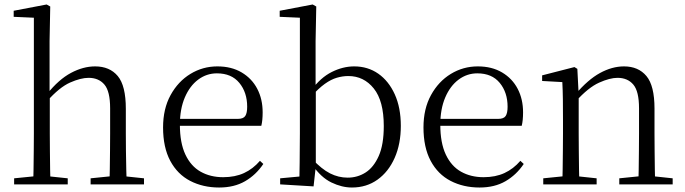

<svg xmlns="http://www.w3.org/2000/svg" viewBox="-20 -822 3054 856"><path d="M43 0V-27L153 -38H178L282 -27V0ZM128 0Q129 -24 129.5 -65Q130 -106 130.5 -150Q131 -194 131 -227V-743L41 -747V-774L188 -802L204 -793L201 -639V-405L202 -393V-227Q202 -194 202.5 -150Q203 -106 203.5 -65Q204 -24 205 0ZM384 0V-27L492 -38H518L622 -27V0ZM468 0Q469 -24 469.5 -64.5Q470 -105 470.5 -149Q471 -193 471 -227V-339Q471 -415 445.5 -445Q420 -475 375 -475Q340 -475 292.5 -454Q245 -433 189 -370L172 -403H190Q242 -468 296.5 -497Q351 -526 404 -526Q469 -526 505 -483Q541 -440 541 -337V-227Q541 -193 541.5 -149Q542 -105 543 -64.5Q544 -24 545 0Z M957 14Q885 14 828 -15.5Q771 -45 739 -105Q707 -165 707 -254Q707 -337 740.5 -398Q774 -459 829 -492.5Q884 -526 949 -526Q1012 -526 1057.5 -499Q1103 -472 1127 -426Q1151 -380 1151 -321Q1151 -285 1145 -261H741V-292H1040Q1065 -292 1073.5 -305Q1082 -318 1082 -346Q1082 -410 1047 -452.5Q1012 -495 947 -495Q901 -495 863.5 -467Q826 -439 804 -387.5Q782 -336 782 -266Q782 -185 806.5 -133Q831 -81 874.5 -56.5Q918 -32 975 -32Q1028 -32 1068 -50.5Q1108 -69 1139 -105L1154 -91Q1121 -42 1072.5 -14Q1024 14 957 14Z M1229 0V-27L1315 -35Q1316 -63 1316 -97.5Q1316 -132 1316.5 -166Q1317 -200 1317 -227V-743L1227 -747V-774L1374 -802L1390 -793L1387 -639V-431L1388 -421V-82V-81L1378 9ZM1549 14Q1504 14 1457.5 -8.5Q1411 -31 1373 -86H1362L1373 -112Q1414 -68 1451.5 -49Q1489 -30 1530 -30Q1574 -30 1610 -53Q1646 -76 1668.5 -126.5Q1691 -177 1691 -260Q1691 -372 1646.5 -427.5Q1602 -483 1533 -483Q1508 -483 1482 -475.5Q1456 -468 1428 -448Q1400 -428 1367 -391L1357 -420H1368Q1409 -476 1459 -501Q1509 -526 1559 -526Q1620 -526 1666.5 -493.5Q1713 -461 1740 -401.5Q1767 -342 1767 -261Q1767 -180 1739.5 -118Q1712 -56 1663 -21Q1614 14 1549 14Z M2118 14Q2046 14 1989 -15.5Q1932 -45 1900 -105Q1868 -165 1868 -254Q1868 -337 1901.5 -398Q1935 -459 1990 -492.5Q2045 -526 2110 -526Q2173 -526 2218.5 -499Q2264 -472 2288 -426Q2312 -380 2312 -321Q2312 -285 2306 -261H1902V-292H2201Q2226 -292 2234.5 -305Q2243 -318 2243 -346Q2243 -410 2208 -452.5Q2173 -495 2108 -495Q2062 -495 2024.5 -467Q1987 -439 1965 -387.5Q1943 -336 1943 -266Q1943 -185 1967.5 -133Q1992 -81 2035.5 -56.5Q2079 -32 2136 -32Q2189 -32 2229 -50.5Q2269 -69 2300 -105L2315 -91Q2282 -42 2233.5 -14Q2185 14 2118 14Z M2402 0V-27L2511 -38H2537L2640 -27V0ZM2487 0Q2488 -24 2488.5 -65Q2489 -106 2489.5 -150Q2490 -194 2490 -227V-285Q2490 -337 2489.5 -378Q2489 -419 2487 -456L2397 -461V-486L2541 -523L2554 -515L2560 -398V-396V-227Q2560 -194 2560.5 -150Q2561 -106 2561.5 -65Q2562 -24 2563 0ZM2741 0V-27L2849 -38H2876L2979 -27V0ZM2826 0Q2827 -24 2827.5 -64.5Q2828 -105 2828.5 -149Q2829 -193 2829 -227V-339Q2829 -415 2803.5 -445Q2778 -475 2733 -475Q2699 -475 2651 -453.5Q2603 -432 2547 -370L2537 -402H2546Q2601 -467 2655 -496.5Q2709 -526 2762 -526Q2826 -526 2862 -483Q2898 -440 2898 -338V-227Q2898 -193 2898.5 -149Q2899 -105 2899.5 -64.5Q2900 -24 2901 0Z"/></svg>

Font: Noto Serif JP ExtraLight Light
Style: Regular
Weight: 300
Version: Version 2.003-H1;hotconv 1.1.1;makeotfexe 2.6.0